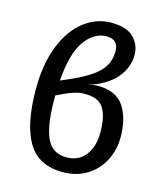

<svg xmlns="http://www.w3.org/2000/svg" viewBox="-113 -835 795 932"><g transform="rotate(15 284.0 -369.0)"><path d="M518 -224Q518 -162 491 -108Q464 -54 412 -21Q360 12 289 12Q167 12 113.5 -78.5Q60 -169 60 -345Q60 -473 97.5 -565Q135 -657 197 -703.5Q259 -750 330 -750Q410 -750 445 -713.5Q480 -677 480 -628Q480 -562 433.5 -509Q387 -456 298 -429Q327 -437 346 -437Q440 -437 479 -377.5Q518 -318 518 -224ZM162 -414 199 -430Q297 -472 341.5 -514.5Q386 -557 386 -621Q386 -651 370.5 -665.5Q355 -680 327 -680Q264 -680 218 -616.5Q172 -553 162 -414ZM417 -220Q417 -301 391.5 -342Q366 -383 295 -383Q253 -383 196 -356L159 -338Q157 -200 185.5 -131Q214 -62 288 -62Q349 -62 383 -105.5Q417 -149 417 -220Z"/></g></svg>

Font: Fira Sans
Style: Regular
Weight: 400
Designer: bBox Type GmbH & Carrois Corporate GbR & Edenspiekermann AG
Foundry: bBox Type GmbH & Carrois Corporate GbR & Edenspiekermann AG
Version: Version 4.301